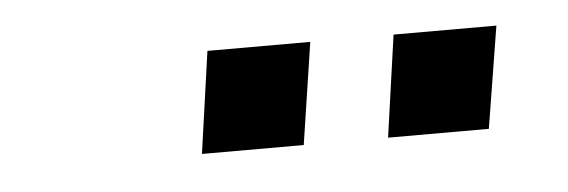

<svg xmlns="http://www.w3.org/2000/svg" viewBox="-25 -746 550 186"><g transform="rotate(-5 250.0 -653.5)"><path d="M166 -604ZM347 -604 361 -703H461L445 -604ZM166 -604 180 -703H280L265 -604Z"/></g></svg>

Font: Winston Medium
Style: Italic
Weight: 500
Italic angle: -9°
Designer: Original fonts by Vernon Adams / Changes by Cristiano Sobral
Foundry: Original fonts by Vernon Adams / Changes by Cristiano Sobral
Version: Version 2.503;July 17, 2020;FontCreator 13.0.0.2655 64-bit